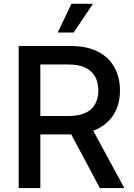

<svg xmlns="http://www.w3.org/2000/svg" viewBox="-20 -963 685 983"><path d="M75.7 0V-727.5H341.8Q424.3 -727.5 480.5 -699Q536.6 -670.4 565.4 -618.9Q594.2 -567.4 594.2 -499.5Q594.2 -431.6 564.7 -381.1Q535.2 -330.6 478.3 -302.7Q421.4 -274.9 338.9 -274.9H139.2V-369.1H332.5Q383.8 -369.1 417.2 -384.8Q450.7 -400.4 467 -429.7Q483.4 -459 483.4 -499.5Q483.4 -541 467 -570.6Q450.7 -600.1 417.2 -616.5Q383.8 -632.8 332 -632.8H186.5V0ZM491.2 0 316.4 -328.6H438.5L616.7 0ZM275.4 -796.4 345.7 -943.4H456.1L356.9 -796.4Z"/></svg>

Font: Inter 20pt Medium
Style: Regular
Weight: 500
Version: Version 4.001;git-66647c0bb